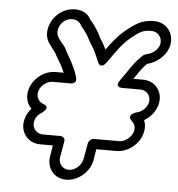

<svg xmlns="http://www.w3.org/2000/svg" viewBox="-57 -797 883 955"><g transform="rotate(5 384.5 -319.0)"><path d="M161 -261C142 -268 126 -289 131 -316C137 -347 168 -374 200 -374H284C284 -374 327 -370 312 -411C310 -417 308 -425 305 -433L296 -453C286 -477 267 -509 254 -532C243 -559 227 -570 217 -585L210 -596C193 -619 203 -658 229 -679C256 -700 293 -697 310 -675L317 -664C317 -663 318 -662 318 -662L331 -646C351 -622 355 -607 374 -576C391 -551 402 -525 415 -493C415 -493 429 -453 459 -494C499 -550 527 -594 573 -630C606 -656 625 -669 661 -669H668C699 -669 722 -641 717 -610C712 -581 682 -557 653 -552C651 -552 639 -547 636 -544C594 -508 569 -460 541 -423L540 -422L532 -410C532 -410 504 -374 548 -374H638C669 -374 691 -347 686 -316C681 -287 653 -263 628 -259C628 -259 576 -245 609 -214C653 -174 602 -109 555 -109H429C414 -109 402 -95 400 -84L386 -4C380 27 348 55 317 55C286 55 263 27 269 -4L283 -84C286 -99 273 -109 262 -109H173C142 -109 119 -136 124 -167C128 -189 139 -204 160 -217C160 -217 205 -246 161 -261ZM106 -232C90 -214 78 -191 74 -167C64 -108 105 -59 164 -59H228L219 -4C209 55 248 105 308 105C368 105 426 55 436 -4L445 -59H546C605 -59 664 -108 674 -167C678 -188 677 -205 669 -224C701 -242 729 -276 736 -316C746 -375 706 -424 647 -424H598C619 -454 638 -484 660 -504C706 -515 757 -554 767 -610C777 -669 736 -719 677 -719H670C617 -719 580 -693 546 -666C504 -633 476 -597 447 -557C439 -574 430 -591 418 -608C410 -621 405 -637 392 -655C387 -663 380 -673 373 -682L360 -697L354 -707C326 -751 253 -756 201 -715C153 -677 134 -607 167 -562L174 -553C187 -533 201 -520 206 -506C206 -505 208 -504 208 -503C223 -477 237 -455 250 -424H209C150 -424 92 -376 81 -316C75 -281 86 -251 106 -232Z"/></g></svg>

Font: Blanket
Style: BlkOutlineObl
Weight: 900
Foundry: Cannot Into Space Fonts
Version: Version 0.9